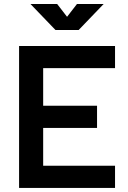

<svg xmlns="http://www.w3.org/2000/svg" viewBox="-20 -918 626 938"><path d="M73.2 0V-693.4H542V-585H190.9V-401.4H454.1V-293H190.9V-108.4H542V0ZM251 -771.5 128.9 -898.4H259.3L307.6 -835.9L356 -898.4H486.3L364.3 -771.5Z"/></svg>

Font: CaskaydiaCove NFP SemiBold
Style: Regular
Weight: 600
Designer: Aaron Bell
Foundry: Saja Typeworks
Version: Version 2111.001; VTT 6.35;Nerd Fonts 3.1.1